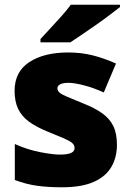

<svg xmlns="http://www.w3.org/2000/svg" viewBox="-20 -786 557 816"><path d="M477 -170Q477 -118 453.5 -77Q430 -36 378.5 -13Q327 10 243 10Q184 10 137.5 3.5Q91 -3 43 -21V-174Q96 -150 150 -139.5Q204 -129 235 -129Q267 -129 282 -136Q297 -143 297 -157Q297 -169 287 -178Q277 -187 251.5 -198Q226 -209 179 -228Q133 -247 102.5 -269.5Q72 -292 57 -323.5Q42 -355 42 -400Q42 -481 104.5 -522Q167 -563 270 -563Q325 -563 373 -551Q421 -539 473 -516L421 -393Q380 -412 338 -423Q296 -434 271 -434Q249 -434 236.5 -428Q224 -422 224 -411Q224 -401 232.5 -393Q241 -385 265 -375Q289 -365 335 -346Q383 -327 414.5 -304.5Q446 -282 461.5 -250.5Q477 -219 477 -170ZM490 -756Q472 -742 445 -721.5Q418 -701 387 -679.5Q356 -658 327.5 -638.5Q299 -619 279 -606H152V-620Q169 -639 193 -664.5Q217 -690 241 -717Q265 -744 281 -766H490Z"/></svg>

Font: Noto Sans Cham Black
Style: Regular
Weight: 900
Version: Version 2.002